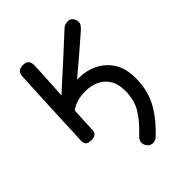

<svg xmlns="http://www.w3.org/2000/svg" viewBox="-226 -669 1054 1054"><g transform="rotate(-45 301.0 -142.0)"><path d="M373 249Q364 258 351.5 261Q339 264 327.5 260.5Q316 257 308 248Q294 230 296 212Q298 194 313 181Q368 131 401.5 78Q435 25 435 -48Q435 -103 413.5 -136.5Q392 -170 357 -186Q322 -202 279 -202Q240 -202 209.5 -192.5Q179 -183 156 -163Q146 -154 139.5 -151Q133 -148 125 -148Q117 -148 107 -159.5Q97 -171 97 -191Q97 -202 102 -211.5Q107 -221 119 -231Q168 -278 222.5 -327Q277 -376 331.5 -425.5Q386 -475 435 -521Q446 -532 456.5 -537Q467 -542 483 -542Q500 -542 511 -528Q522 -514 522 -494Q522 -487 516.5 -477.5Q511 -468 493 -452Q455 -418 402.5 -373.5Q350 -329 291 -279Q295 -279 298 -279Q301 -279 305 -279Q361 -279 411.5 -255Q462 -231 493.5 -182Q525 -133 525 -57Q525 37 485.5 109Q446 181 373 249ZM112 12Q85 12 76.5 0.5Q68 -11 69 -27Q70 -46 72 -87.5Q74 -129 76 -183Q78 -237 81 -295.5Q84 -354 86.5 -407.5Q89 -461 91 -501Q93 -529 105.5 -537.5Q118 -546 137 -546Q161 -546 171 -534.5Q181 -523 181 -502Q181 -487 179 -451.5Q177 -416 174.5 -368.5Q172 -321 168.5 -268.5Q165 -216 162.5 -167.5Q160 -119 158 -81.5Q156 -44 156 -26Q156 -8 145.5 2Q135 12 112 12Z"/></g></svg>

Font: Playpen Sans
Style: Regular
Weight: 400
Designer: Laura Meseguer, Veronika Burian, José Scaglione, Kostas Bartsokas, Vera Evstafieva, Tom Grace, Yorlmar Campos
Foundry: TypeTogether
Version: Version 2.000